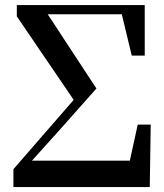

<svg xmlns="http://www.w3.org/2000/svg" viewBox="-20 -761 668 781"><path d="M34.6 0V-72.8L293.9 -371.1L290 -339.6L48.4 -694.5V-740.5H568.7L568.8 -534.9H515.9L470.1 -725.1L495.7 -702.9H336.9H166V-684.8L156.5 -729.8L372.2 -401L231.2 -242.2L63.7 -56.1L100.5 -127.3V-107.4H557.5L496.5 -54.3L540.2 -254.1H593.1L589.2 0Z"/></svg>

Font: Noto Serif JP
Style: Regular
Weight: 200
Designer: Ryoko NISHIZUKA 西塚涼子 (kana & ideographs); Frank Grießhammer (Latin, Greek & Cyrillic); Wenlong ZHANG 张文龙 (bopomofo); San
Foundry: Adobe
Version: Version 2.001;hotconv 1.1.0;makeotfexe 2.6.0